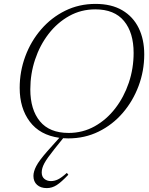

<svg xmlns="http://www.w3.org/2000/svg" viewBox="-20 -700 766 985"><path d="M194 184.5Q194 206.5 207.8 217.8Q221.5 229 241 229Q259.5 229 277.2 220.5Q295 212 323 187L330.5 196.5Q295 234 271 249.5Q247 265 220 265Q188.5 265 170 248.2Q151.5 231.5 151.5 202.5Q151.5 180.5 165.8 152.5Q180 124.5 223.5 75L284.5 7Q184.5 -7 132.8 -76Q81 -145 81 -249Q81 -333.5 109.8 -411Q138.5 -488.5 191 -549.2Q243.5 -610 314.5 -645Q385.5 -680 470 -680Q552 -680 607.5 -647.2Q663 -614.5 691.5 -556.2Q720 -498 720 -421Q720 -336.5 691 -259Q662 -181.5 609.8 -120.8Q557.5 -60 486.2 -25Q415 10 330.5 10Q317 10 304 9L259 65Q221 112.5 207.5 137.8Q194 163 194 184.5ZM135.5 -241.5Q135.5 -137.5 184.8 -77.8Q234 -18 332 -18Q404.5 -18 465.5 -52Q526.5 -86 571.2 -144Q616 -202 640.8 -275.5Q665.5 -349 665.5 -428.5Q665.5 -532.5 616.2 -592.2Q567 -652 469 -652Q396 -652 335 -618Q274 -584 229.2 -526Q184.5 -468 160 -394.5Q135.5 -321 135.5 -241.5Z"/></svg>

Font: Newsreader Text Light
Style: Italic
Weight: 300
Italic angle: -17°
Designer: Hugues Gentile
Foundry: Production Type
Version: Version 1.001